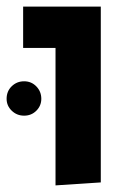

<svg xmlns="http://www.w3.org/2000/svg" viewBox="-40 -556 393 581"><path d="M128 -411H30V-536H265V-4L128 5ZM-20 -257Q-20 -280 -4.5 -295Q11 -310 33 -310Q55 -310 70 -294.5Q85 -279 85 -257Q85 -236 70 -221Q55 -206 33 -206Q11 -206 -4.5 -221Q-20 -236 -20 -257Z"/></svg>

Font: Secular One
Style: Regular
Weight: 400
Designer: Michal Sahar
Foundry: Hagilda
Version: Version 1.000